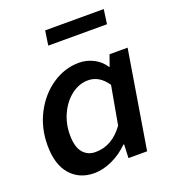

<svg xmlns="http://www.w3.org/2000/svg" viewBox="-141 -878 894 998"><g transform="rotate(-20 305.5 -379.5)"><path d="M30 -206Q30 -302 71.5 -381.5Q113 -461 182 -507.5Q251 -554 330 -554Q373 -554 411 -534Q449 -514 471 -479H473L495 -541H595L506 0H403L406 -75H402Q361 -34 310 -10.5Q259 13 210 13Q129 13 79.5 -43Q30 -99 30 -206ZM410 -177 448 -389Q405 -452 343 -452Q294 -452 251.5 -420Q209 -388 183.5 -334Q158 -280 158 -217Q158 -151 184 -119.5Q210 -88 254 -88Q346 -88 410 -177ZM223 -772H547L536 -692H211Z"/></g></svg>

Font: Nebula Sans Semibold
Style: Regular
Weight: 600
Italic angle: -9°
Designer: Paul D. Hunt for Adobe (as Source Sans)
Foundry: Nebula Entertainment & Broadcasting LLC
Version: Version 1.010